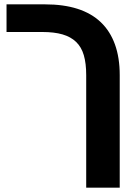

<svg xmlns="http://www.w3.org/2000/svg" viewBox="-20 -622 635 882"><path d="M376 240V-277Q376 -331 365 -368.5Q354 -406 329.5 -429.5Q305 -453 267 -464Q229 -475 175 -475H10V-602H187Q272 -602 336 -581.5Q400 -561 443 -520Q486 -479 508 -418Q530 -357 530 -277V240Z"/></svg>

Font: Noto Sans Hebrew
Style: Bold
Weight: 700
Designer: Monotype Design Team
Foundry: Monotype Imaging Inc.
Version: Version 2.003